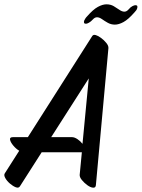

<svg xmlns="http://www.w3.org/2000/svg" viewBox="-38 -833 656 889"><path d="M-16 -30 51 -135Q36 -144 23.5 -159Q11 -174 8.5 -186Q6 -198 22 -198H91L389 -666Q394 -674 405.5 -670.5Q417 -667 429 -658Q443 -648 454 -634.5Q465 -621 464 -610L406 24Q405 37 393 36Q381 35 366.5 24.5Q352 14 341 0.5Q330 -13 331 -24L341 -128H155L54 30Q48 39 35 34Q22 29 8 17Q-6 5 -13.5 -8.5Q-21 -22 -16 -30ZM295 -198Q307 -198 321 -188.5Q335 -179 344 -167L373 -470L199 -198ZM365 -757Q393 -789 415 -801Q437 -813 455 -813Q474 -813 488.5 -804.5Q503 -796 515 -787.5Q527 -779 538 -779Q548 -779 557 -789Q566 -800 575 -804.5Q584 -809 589 -809Q602 -809 597 -794Q596 -790 592.5 -785Q589 -780 584 -775Q556 -743 534 -731Q512 -719 494 -719Q476 -719 461 -727.5Q446 -736 434 -744.5Q422 -753 411 -753Q401 -753 392 -743Q383 -733 374 -728Q365 -723 360 -723Q347 -723 352 -738Q354 -742 357 -747Q360 -752 365 -757Z"/></svg>

Font: Story Script
Style: Regular
Weight: 400
Designer: Lana Roulhac, Ben Buysse
Version: Version 1.000; ttfautohint (v1.8.4.7-5d5b)